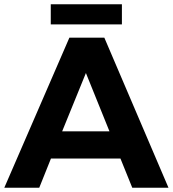

<svg xmlns="http://www.w3.org/2000/svg" viewBox="-23 -876 806 896"><path d="M545.9 -856V-762.2H213.9V-856ZM594.2 0 539.1 -136.2H214.8L160.2 0H-2.9L300.8 -700.2H463.9L763.2 0ZM267.1 -263.2H487.8L377.9 -535.2Z"/></svg>

Font: Montserrat arm SemiBold
Style: Regular
Weight: 600
Designer: Julieta Ulanovsky
Foundry: Julieta Ulanovsky
Version: Version 6.000;PS 006.000;hotconv 1.0.88;makeotf.lib2.5.64775